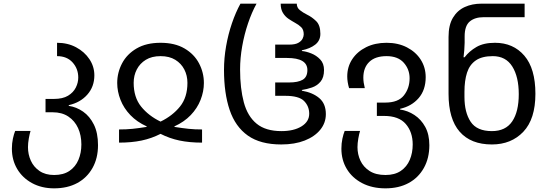

<svg xmlns="http://www.w3.org/2000/svg" viewBox="-20 -780 3003 1050"><path d="M276 250Q208 250 155.5 221.5Q103 193 74 144Q45 95 45 33Q45 4 50.5 -21.5Q56 -47 63 -64H147Q142 -48 137.5 -22.5Q133 3 133 25Q133 64 148.5 98.5Q164 133 196 155Q228 177 276 177Q327 177 360 154.5Q393 132 409 94Q425 56 425 10Q425 -40 407 -79.5Q389 -119 354 -142.5Q319 -166 268 -166H229V-239H275Q323 -239 352 -256.5Q381 -274 394.5 -301Q408 -328 408 -356Q408 -404 377 -438.5Q346 -473 292 -473V-546Q350 -546 396 -521.5Q442 -497 469 -456.5Q496 -416 496 -368Q496 -306 457.5 -262.5Q419 -219 356 -205V-201Q398 -195 434.5 -169.5Q471 -144 493.5 -98.5Q516 -53 516 14Q516 85 486 138.5Q456 192 402.5 221Q349 250 276 250Z M631 0V-72Q671 -72 705 -75.5Q739 -79 782 -86V-89Q729 -113 693 -150.5Q657 -188 639 -234Q621 -280 621 -326Q621 -383 647.5 -433.5Q674 -484 727 -515Q780 -546 858 -546Q936 -546 989 -515Q1042 -484 1068.5 -433.5Q1095 -383 1095 -326Q1095 -280 1077 -234Q1059 -188 1023 -150.5Q987 -113 934 -89V-86Q978 -79 1011.5 -75.5Q1045 -72 1085 -72V0Q1016 0 961.5 -11.5Q907 -23 858 -48Q809 -23 754.5 -11.5Q700 0 631 0ZM858 -115Q924 -147 964.5 -197.5Q1005 -248 1005 -327Q1005 -367 988 -400Q971 -433 938.5 -453Q906 -473 858 -473Q810 -473 777.5 -453Q745 -433 728 -400Q711 -367 711 -327Q711 -248 751.5 -197.5Q792 -147 858 -115Z M1518 10Q1404 10 1335.5 -38.5Q1267 -87 1236 -178.5Q1205 -270 1205 -398Q1205 -462 1216.5 -527.5Q1228 -593 1248.5 -653Q1269 -713 1295 -760H1383Q1357 -713 1336.5 -652.5Q1316 -592 1304.5 -527Q1293 -462 1293 -400Q1293 -296 1313.5 -220Q1334 -144 1383.5 -103.5Q1433 -63 1519 -63Q1587 -63 1629 -89Q1671 -115 1671 -158Q1671 -199 1643 -227.5Q1615 -256 1540 -256H1485V-329H1561Q1610 -329 1635.5 -344Q1661 -359 1661 -397Q1661 -463 1550 -463H1485V-536H1561Q1594 -536 1611 -545.5Q1628 -555 1634.5 -568Q1641 -581 1641 -592Q1641 -618 1627 -631.5Q1613 -645 1594 -655Q1576 -665 1558 -677Q1540 -689 1527.5 -709Q1515 -729 1515 -760H1603Q1603 -738 1620 -724.5Q1637 -711 1659 -700Q1686 -687 1709 -664.5Q1732 -642 1732 -595Q1732 -558 1704 -536Q1676 -514 1631 -505V-501Q1654 -499 1682 -488Q1710 -477 1731 -455Q1752 -433 1752 -397Q1752 -356 1733 -333.5Q1714 -311 1686 -301.5Q1658 -292 1631 -288V-284Q1690 -274 1726 -243.5Q1762 -213 1762 -156Q1762 -108 1731.5 -70.5Q1701 -33 1646.5 -11.5Q1592 10 1518 10Z M2088 250Q2015 250 1960.5 221.5Q1906 193 1876.5 144Q1847 95 1847 33Q1847 4 1852.5 -21.5Q1858 -47 1865 -64H1949Q1944 -48 1939.5 -22.5Q1935 3 1935 25Q1935 64 1951 98.5Q1967 133 2001 155Q2035 177 2088 177Q2139 177 2172 154.5Q2205 132 2221 94Q2237 56 2237 10Q2237 -58 2199 -102Q2161 -146 2080 -146H2041V-219H2087Q2158 -219 2189 -258.5Q2220 -298 2220 -352Q2220 -401 2188 -437Q2156 -473 2094 -473Q2032 -473 1999.5 -441.5Q1967 -410 1967 -355Q1967 -342 1969 -328Q1971 -314 1975 -298H1889Q1884 -315 1881.5 -331Q1879 -347 1879 -362Q1879 -415 1906.5 -456.5Q1934 -498 1982.5 -522Q2031 -546 2094 -546Q2157 -546 2205.5 -521Q2254 -496 2281 -453.5Q2308 -411 2308 -358Q2308 -288 2269.5 -243.5Q2231 -199 2168 -185V-181Q2210 -175 2246.5 -151Q2283 -127 2305.5 -86Q2328 -45 2328 14Q2328 85 2298 138.5Q2268 192 2214.5 221Q2161 250 2088 250Z M2670 10Q2555 10 2494 -59.5Q2433 -129 2433 -267V-578Q2433 -643 2457 -683Q2481 -723 2521.5 -741.5Q2562 -760 2613 -760H2849V-686H2625Q2577 -686 2549 -662.5Q2521 -639 2521 -581V-546Q2521 -531 2519 -505.5Q2517 -480 2515 -467H2521Q2546 -500 2585.5 -523Q2625 -546 2687 -546Q2787 -546 2847.5 -475.5Q2908 -405 2908 -267Q2908 -129 2842 -59.5Q2776 10 2670 10ZM2670 -63Q2745 -63 2781 -116Q2817 -169 2817 -265Q2817 -360 2781.5 -416.5Q2746 -473 2675 -473Q2616 -473 2582 -449.5Q2548 -426 2534 -382.5Q2520 -339 2520 -278V-250Q2520 -165 2554 -114Q2588 -63 2670 -63Z"/></svg>

Font: Noto Sans Living
Style: Regular
Weight: 400
Designer: Monotype Design Team
Foundry: Monotype Imaging Inc.
Version: Version 2.013; ttfautohint (v1.8.4.7-5d5b)